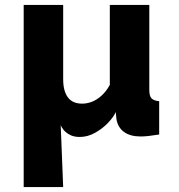

<svg xmlns="http://www.w3.org/2000/svg" viewBox="-20 -545 724 778"><path d="M76 -525H236V-224Q236 -176 255 -150.5Q274 -125 313 -125Q332 -125 352 -132.5Q372 -140 391 -157Q410 -174 425 -201V-525H585V-180Q585 -156 594 -146.5Q603 -137 625 -135V0Q601 4 582.5 6Q564 8 550 8Q508 8 483 -10Q458 -28 452 -61L449 -91Q441 -72 418.5 -48Q396 -24 365.5 -7Q335 10 303 10Q279 10 262.5 1Q246 -8 237 -19.5Q228 -31 226 -38L236 213H76Z"/></svg>

Font: Raleway Thin ExtraBold
Style: Regular
Weight: 800
Version: Version 4.026